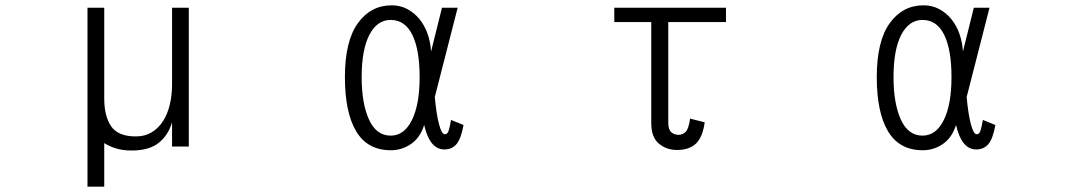

<svg xmlns="http://www.w3.org/2000/svg" viewBox="-20 -511 4040 722"><path d="M690 40H627V-51Q613 -3 577 26Q541 55 475 55Q443 55 417.5 47.5Q392 40 372 27V191H309V-482H372V-140Q372 -74 398 -36Q424 2 491 2Q525 2 550.5 -13.5Q576 -29 593 -55.5Q610 -82 618.5 -117.5Q627 -153 627 -193V-482H690Z M1558 -221Q1558 -324 1530.5 -380Q1503 -436 1449 -436Q1398 -436 1369 -380Q1340 -324 1340 -221Q1340 -122 1367.5 -61.5Q1395 -1 1449 -1Q1500 -1 1529 -59.5Q1558 -118 1558 -221ZM1723 -41Q1714 10 1697 30.5Q1680 51 1651 51Q1596 51 1575 -41Q1560 7 1525.5 30.5Q1491 54 1450 54Q1362 54 1319.5 -17Q1277 -88 1277 -221Q1277 -356 1325.5 -423.5Q1374 -491 1453 -491Q1485 -491 1511.5 -477Q1538 -463 1557.5 -439Q1577 -415 1588 -383.5Q1599 -352 1601 -317L1642 -482H1701L1615 -146Q1621 -81 1631 -43.5Q1641 -6 1653 -6Q1663 -6 1667.5 -21Q1672 -36 1676 -60Z M2710 -428H2493V-50Q2493 -23 2504.5 -13.5Q2516 -4 2531 -4Q2548 -4 2559 -16Q2570 -28 2575 -65L2630 -51Q2622 6 2596.5 29.5Q2571 53 2526 53Q2486 53 2457.5 29Q2429 5 2429 -48V-428H2290V-482H2710Z M3558 -221Q3558 -324 3530.5 -380Q3503 -436 3449 -436Q3398 -436 3369 -380Q3340 -324 3340 -221Q3340 -122 3367.5 -61.5Q3395 -1 3449 -1Q3500 -1 3529 -59.5Q3558 -118 3558 -221ZM3723 -41Q3714 10 3697 30.5Q3680 51 3651 51Q3596 51 3575 -41Q3560 7 3525.5 30.5Q3491 54 3450 54Q3362 54 3319.5 -17Q3277 -88 3277 -221Q3277 -356 3325.5 -423.5Q3374 -491 3453 -491Q3485 -491 3511.5 -477Q3538 -463 3557.5 -439Q3577 -415 3588 -383.5Q3599 -352 3601 -317L3642 -482H3701L3615 -146Q3621 -81 3631 -43.5Q3641 -6 3653 -6Q3663 -6 3667.5 -21Q3672 -36 3676 -60Z"/></svg>

Font: NanumGothicCoding
Style: Regular
Weight: 400
Monospace: yes
Designer: Kwon Bruce; Nicolas Noh; Sung-woo Choi; Go-un Cha; Soo-hyun Park;
Foundry: NHN Corporation
Version: Version 2.000;PS 1;hotconv 1.0.49;makeotf.lib2.0.14853